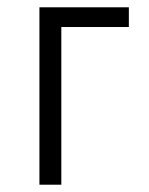

<svg xmlns="http://www.w3.org/2000/svg" viewBox="-20 -506 409 526"><path d="M88 0H148V-432H333V-486H88Z"/></svg>

Font: Meta Space Icons
Style: Regular
Weight: 400
Designer: Meta Pool / Florian Karsten
Foundry: Meta Pool / Florian Karsten
Version: Version 2.000;Glyphs 3.1.1 (3144)